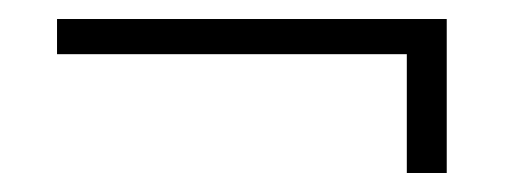

<svg xmlns="http://www.w3.org/2000/svg" viewBox="-20 -337 550 202"><path d="M450 -317V-155H408V-280H40V-317Z"/></svg>

Font: Gemunu Libre ExtraLight ExtraLight
Style: Regular
Weight: 250
Version: Version 1.100